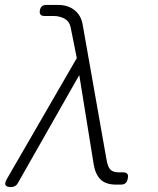

<svg xmlns="http://www.w3.org/2000/svg" viewBox="-20 -750 640 780"><path d="M53 -7Q49 1 41.5 5.5Q34 10 25 10Q7 10 2.5 2Q-2 -6 8 -23L292 -514L267 -639Q262 -663 242.5 -674Q223 -685 197 -685H161Q149 -685 144.5 -691Q140 -697 142 -708Q144 -719 150.5 -724.5Q157 -730 169 -730H216Q256 -730 283 -708.5Q310 -687 316 -649L413 -100Q418 -71 429 -60.5Q440 -50 461 -50H479Q492 -50 497 -44Q502 -38 499 -25Q497 -12 490 -6Q483 0 470 0H452Q410 0 389 -20.5Q368 -41 361 -80L302 -445Z"/></svg>

Font: Maple Mono Thin
Style: Italic
Weight: 250
Italic angle: -10°
Monospace: yes
Designer: subframe7536
Version: Version 7.000